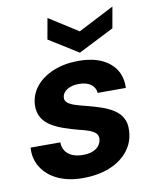

<svg xmlns="http://www.w3.org/2000/svg" viewBox="-83 -784 687 859"><g transform="rotate(-10 260.5 -354.5)"><path d="M225 12Q158 12 110 -11Q62 -34 37.5 -74Q13 -114 17 -163H152Q152 -142 162 -125.5Q172 -109 192.5 -99.5Q213 -90 242 -90Q269 -90 287.5 -97.5Q306 -105 316 -118.5Q326 -132 327 -148Q328 -165 317 -175Q306 -185 286 -192Q266 -199 240 -205Q209 -213 177.5 -224Q146 -235 121 -250.5Q96 -266 82 -289.5Q68 -313 69 -346Q71 -393 100 -429.5Q129 -466 180 -487Q231 -508 295 -508Q385 -508 435.5 -466Q486 -424 483 -352H355Q353 -377 333 -391.5Q313 -406 279 -406Q245 -406 224 -392Q203 -378 202 -357Q201 -343 212.5 -333.5Q224 -324 245.5 -317Q267 -310 296 -303Q332 -294 363.5 -283Q395 -272 418 -256.5Q441 -241 453.5 -218Q466 -195 464 -162Q462 -110 431 -70.5Q400 -31 347 -9.5Q294 12 225 12ZM487 -721 470 -625 308 -543 175 -626 192 -721 324 -637Z"/></g></svg>

Font: DM Sans 28pt
Style: Bold Italic
Weight: 700
Italic angle: -10°
Version: Version 4.004;gftools[0.9.30]